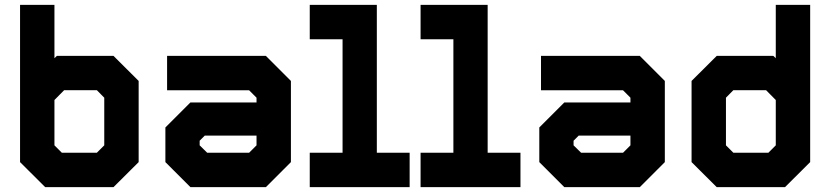

<svg xmlns="http://www.w3.org/2000/svg" viewBox="-20 -770 3416 790"><path d="M166 0 62.5 -103V-750H204V-530.5L214 -540H447L550.5 -437V-103L447 0ZM202 -67.5 133 -135.5V-381.5L221.5 -469.5H420.5L479.5 -411.5V-135.5L410.5 -67.5ZM234.5 -141.5H378.5L409 -172V-368L378.5 -399H244L204 -358.5V-172ZM202 -67.5H410.5L479.5 -135.5V-411.5L420.5 -469.5H221.5L133 -381.5V-683V-135.5Z M763.5 0 660.5 -103V-245.5L763.5 -348.5H1035.5V-368L1005 -398.5H667.5V-540H1074L1177 -437V-103L1074 0ZM800 -69 736 -132V-225L789 -278H1107.5V-137L1038.5 -69ZM800 -69H1038.5L1107.5 -137V-403L1042.5 -467H730H1042.5L1107.5 -403V-278H789L736 -225V-132ZM832.5 -141.5H1005L1035.5 -172V-212H822.5L801.5 -191V-172Z M1254.5 0V-141.5H1389.5V-608.5H1254.5V-750H1530.5V-141.5H1665.5V0ZM1317.5 -71H1603H1457.5V-679.5H1317.5H1457.5V-71H1317.5Z M1710.5 0V-141.5H1845.5V-608.5H1710.5V-750H1986.5V-141.5H2121.5V0ZM1773.5 -71H2059H1913.5V-679.5H1773.5H1913.5V-71H1773.5Z M2302 0 2199 -103V-245.5L2302 -348.5H2574V-368L2543.5 -398.5H2206V-540H2612.5L2715.5 -437V-103L2612.5 0ZM2338.5 -69 2274.5 -132V-225L2327.5 -278H2646V-137L2577 -69ZM2338.5 -69H2577L2646 -137V-403L2581 -467H2268.5H2581L2646 -403V-278H2327.5L2274.5 -225V-132ZM2371 -141.5H2543.5L2574 -172V-212H2361L2340 -191V-172Z M3210 0H2929L2825.5 -103V-437L2929 -540H3162L3172 -530.5V-750H3313.5V-103ZM3174 -67.5H2965.5L2896.5 -135.5V-411.5L2955.5 -469.5H3154.5L3243 -381.5V-135.5ZM3141.5 -141.5 3172 -172V-358.5L3132 -399H2997.5L2967 -368V-172L2997.5 -141.5ZM3174 -67.5 3243 -135.5V-683V-381.5L3154.5 -469.5H2955.5L2896.5 -411.5V-135.5L2965.5 -67.5Z"/></svg>

Font: Tourney Black
Style: Regular
Weight: 900
Version: Version 1.015